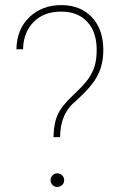

<svg xmlns="http://www.w3.org/2000/svg" viewBox="-20 -741 476 764"><path d="M192.9 -195.3Q193.8 -250 209.7 -284.9Q225.6 -319.8 269.5 -360.8Q313.5 -401.9 331.1 -426.8Q348.6 -451.7 356.7 -478.5Q364.7 -505.4 364.7 -543Q364.7 -613.8 327.1 -654.3Q289.6 -694.8 223.6 -694.8Q153.3 -694.8 113 -652.8Q72.8 -610.8 71.8 -544.9H45.4Q46.4 -624 96.7 -672.4Q147 -720.7 223.6 -720.7Q300.3 -720.7 345.7 -672.4Q391.1 -624 391.1 -542Q391.1 -485.8 369.1 -442.1Q347.2 -398.4 283.7 -340.8Q219.2 -290.5 219.2 -195.3ZM181.2 -23.9Q181.2 -35.2 189 -43.2Q196.8 -51.3 208 -51.3Q219.2 -51.3 227.3 -43.2Q235.4 -35.2 235.4 -23.9Q235.4 -12.7 227.3 -4.9Q219.2 2.9 208 2.9Q196.8 2.9 189 -4.9Q181.2 -12.7 181.2 -23.9Z"/></svg>

Font: RobotoDraft Thin
Style: Regular
Weight: 250
Version: Version 2.001153; 2014